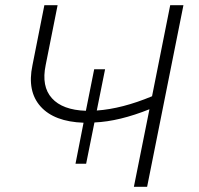

<svg xmlns="http://www.w3.org/2000/svg" viewBox="-20 -720 766 740"><path d="M271 -89 302 -247Q189 -251 136.5 -309.5Q84 -368 105 -468L151 -700H202L156 -469Q139 -387 180 -341.5Q221 -296 311 -293L343 -453H385L353 -294Q451 -301 566 -349L636 -700H687L547 0H496L556 -299Q499 -276 445.5 -263Q392 -250 344 -248L312 -89Z"/></svg>

Font: Montserrat Light
Style: Italic
Weight: 300
Italic angle: -11.3°
Designer: Julieta Ulanovsky
Foundry: Julieta Ulanovsky
Version: Version 9.000; ttfautohint (v1.8.4.7-5d5b)